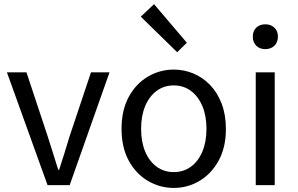

<svg xmlns="http://www.w3.org/2000/svg" viewBox="-20 -892 1435 925"><path d="M209.1 0 13.4 -543.4H107.6L210.2 -233.8Q223 -194.2 235.6 -153.6Q248.3 -113 260.5 -74.1H264.9Q277.7 -113 290.3 -153.6Q303 -194.2 314.8 -233.8L418.3 -543.4H507.6L315.7 0Z M817.1 13.4Q750.6 13.4 693 -20.3Q635.4 -54 600.5 -117.6Q565.6 -181.2 565.6 -271Q565.6 -361.9 600.5 -425.7Q635.4 -489.4 693 -523.1Q750.6 -556.8 817.1 -556.8Q866.9 -556.8 912.3 -537.7Q957.7 -518.6 992.8 -481.9Q1027.8 -445.3 1048 -392.1Q1068.3 -338.9 1068.3 -271Q1068.3 -181.2 1033.1 -117.6Q997.8 -54 940.7 -20.3Q883.7 13.4 817.1 13.4ZM817.1 -62.9Q864.2 -62.9 899.7 -88.9Q935.2 -114.9 955 -161.8Q974.7 -208.7 974.7 -271Q974.7 -333.8 955 -380.8Q935.2 -427.8 899.7 -454.2Q864.2 -480.5 817.1 -480.5Q770.1 -480.5 734.6 -454.2Q699.1 -427.8 679.4 -380.8Q659.8 -333.8 659.8 -271Q659.8 -208.7 679.4 -161.8Q699.1 -114.9 734.6 -88.9Q770.1 -62.9 817.1 -62.9ZM833.5 -640.4 658.2 -811.8 722.1 -871.9 880.2 -686.1Z M1212.1 0V-543.4H1303.5V0ZM1258.4 -655.3Q1231.1 -655.3 1214.5 -671.8Q1197.9 -688.2 1197.9 -716.2Q1197.9 -742.6 1214.5 -758.7Q1231.1 -774.9 1258.4 -774.9Q1284.7 -774.9 1301.9 -758.7Q1319 -742.6 1319 -716.2Q1319 -688.2 1301.9 -671.8Q1284.7 -655.3 1258.4 -655.3Z"/></svg>

Font: Shanggu Sans SC VF
Style: Regular
Weight: 250
Designer: GuiWonder
Version: Version 1.021